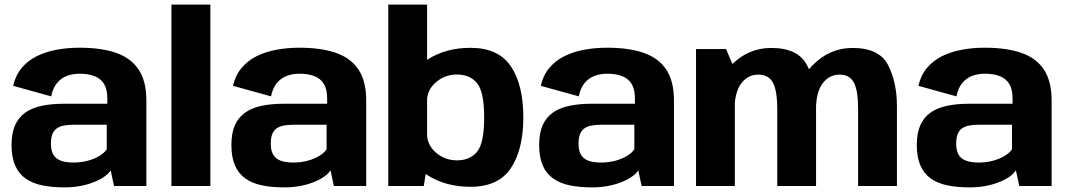

<svg xmlns="http://www.w3.org/2000/svg" viewBox="-20 -805 4624 831"><path d="M258.5 6Q297 6 330 -0.5Q363 -7 389 -17.8Q415 -28.5 433 -41.5Q451 -54.5 459 -68L473.5 0H613.5V-370Q613.5 -453 580.5 -503.2Q547.5 -553.5 483 -576Q418.5 -598.5 324 -598.5Q272.5 -598.5 225.2 -589.8Q178 -581 139.5 -562Q101 -543 74.2 -511.2Q47.5 -479.5 37 -433.5L201.5 -388Q209 -424.5 227 -446Q245 -467.5 270.2 -476.8Q295.5 -486 325 -486Q362 -486 389 -475.5Q416 -465 430.2 -441.8Q444.5 -418.5 444.5 -378.5V-356H257.5Q202 -356 159.5 -346.8Q117 -337.5 88.2 -316.8Q59.5 -296 44.8 -262Q30 -228 30 -177.5Q30 -124.5 45.5 -89Q61 -53.5 90.5 -32.5Q120 -11.5 162.2 -2.8Q204.5 6 258.5 6ZM296.5 -101.5Q275.5 -101.5 258 -105.2Q240.5 -109 227.5 -117.8Q214.5 -126.5 207.5 -142.5Q200.5 -158.5 200.5 -184Q200.5 -209.5 207.2 -225.5Q214 -241.5 226.8 -250Q239.5 -258.5 257.5 -261.8Q275.5 -265 297.5 -265H442V-159Q432.5 -144 411.2 -130.8Q390 -117.5 360.5 -109.5Q331 -101.5 296.5 -101.5Z M722 0H890.5V-785H722Z M1210 6Q1248.5 6 1281.5 -0.5Q1314.5 -7 1340.5 -17.8Q1366.5 -28.5 1384.5 -41.5Q1402.5 -54.5 1410.5 -68L1425 0H1565V-370Q1565 -453 1532 -503.2Q1499 -553.5 1434.5 -576Q1370 -598.5 1275.5 -598.5Q1224 -598.5 1176.8 -589.8Q1129.5 -581 1091 -562Q1052.5 -543 1025.8 -511.2Q999 -479.5 988.5 -433.5L1153 -388Q1160.5 -424.5 1178.5 -446Q1196.5 -467.5 1221.8 -476.8Q1247 -486 1276.5 -486Q1313.5 -486 1340.5 -475.5Q1367.5 -465 1381.8 -441.8Q1396 -418.5 1396 -378.5V-356H1209Q1153.5 -356 1111 -346.8Q1068.5 -337.5 1039.8 -316.8Q1011 -296 996.2 -262Q981.5 -228 981.5 -177.5Q981.5 -124.5 997 -89Q1012.5 -53.5 1042 -32.5Q1071.5 -11.5 1113.8 -2.8Q1156 6 1210 6ZM1248 -101.5Q1227 -101.5 1209.5 -105.2Q1192 -109 1179 -117.8Q1166 -126.5 1159 -142.5Q1152 -158.5 1152 -184Q1152 -209.5 1158.8 -225.5Q1165.5 -241.5 1178.2 -250Q1191 -258.5 1209 -261.8Q1227 -265 1249 -265H1393.5V-159Q1384 -144 1362.8 -130.8Q1341.5 -117.5 1312 -109.5Q1282.5 -101.5 1248 -101.5Z M1660.5 0H1814L1828.5 -87.5V-785H1660.5ZM2016.5 3.5Q2137 3.5 2191 -77Q2245 -157.5 2245 -297.5Q2245 -438 2191 -518Q2137 -598 2016.5 -598Q1910.5 -598 1832.2 -548.5Q1754 -499 1754 -439L1828 -366.5Q1828 -415.5 1866.8 -449Q1905.5 -482.5 1957.5 -482.5Q2014 -482.5 2044.8 -445Q2075.5 -407.5 2075.5 -297Q2075.5 -185 2044.8 -148Q2014 -111 1957.5 -111Q1905.5 -111 1866.8 -144.5Q1828 -178 1828 -228L1754 -154Q1754 -94.5 1832.2 -45.5Q1910.5 3.5 2016.5 3.5Z M2542 6Q2580.5 6 2613.5 -0.5Q2646.5 -7 2672.5 -17.8Q2698.5 -28.5 2716.5 -41.5Q2734.5 -54.5 2742.5 -68L2757 0H2897V-370Q2897 -453 2864 -503.2Q2831 -553.5 2766.5 -576Q2702 -598.5 2607.5 -598.5Q2556 -598.5 2508.8 -589.8Q2461.5 -581 2423 -562Q2384.5 -543 2357.8 -511.2Q2331 -479.5 2320.5 -433.5L2485 -388Q2492.5 -424.5 2510.5 -446Q2528.5 -467.5 2553.8 -476.8Q2579 -486 2608.5 -486Q2645.5 -486 2672.5 -475.5Q2699.5 -465 2713.8 -441.8Q2728 -418.5 2728 -378.5V-356H2541Q2485.5 -356 2443 -346.8Q2400.5 -337.5 2371.8 -316.8Q2343 -296 2328.2 -262Q2313.5 -228 2313.5 -177.5Q2313.5 -124.5 2329 -89Q2344.5 -53.5 2374 -32.5Q2403.5 -11.5 2445.8 -2.8Q2488 6 2542 6ZM2580 -101.5Q2559 -101.5 2541.5 -105.2Q2524 -109 2511 -117.8Q2498 -126.5 2491 -142.5Q2484 -158.5 2484 -184Q2484 -209.5 2490.8 -225.5Q2497.5 -241.5 2510.2 -250Q2523 -258.5 2541 -261.8Q2559 -265 2581 -265H2725.5V-159Q2716 -144 2694.8 -130.8Q2673.5 -117.5 2644 -109.5Q2614.5 -101.5 2580 -101.5Z M2992.5 0H3160.5V-503.5L3122.5 -592.5H2992.5ZM3344 0H3512V-346Q3512 -448 3473 -522.8Q3434 -597.5 3318 -597.5Q3218 -597.5 3144 -522.5Q3070 -447.5 3070 -363L3159 -327.5Q3159 -405 3187.8 -443.5Q3216.5 -482 3262 -482Q3305.5 -482 3324.8 -448Q3344 -414 3344 -332.5ZM3694 0H3862V-346Q3862 -448 3824 -522.8Q3786 -597.5 3670 -597.5Q3570 -597.5 3496 -521.5Q3422 -445.5 3422 -363L3511.5 -327.5Q3511.5 -405 3540 -443.5Q3568.5 -482 3614 -482Q3657 -482 3675.5 -448Q3694 -414 3694 -332.5Z M4176.5 6Q4215 6 4248 -0.5Q4281 -7 4307 -17.8Q4333 -28.5 4351 -41.5Q4369 -54.5 4377 -68L4391.5 0H4531.5V-370Q4531.5 -453 4498.5 -503.2Q4465.5 -553.5 4401 -576Q4336.5 -598.5 4242 -598.5Q4190.5 -598.5 4143.2 -589.8Q4096 -581 4057.5 -562Q4019 -543 3992.2 -511.2Q3965.5 -479.5 3955 -433.5L4119.5 -388Q4127 -424.5 4145 -446Q4163 -467.5 4188.2 -476.8Q4213.5 -486 4243 -486Q4280 -486 4307 -475.5Q4334 -465 4348.2 -441.8Q4362.5 -418.5 4362.5 -378.5V-356H4175.5Q4120 -356 4077.5 -346.8Q4035 -337.5 4006.2 -316.8Q3977.5 -296 3962.8 -262Q3948 -228 3948 -177.5Q3948 -124.5 3963.5 -89Q3979 -53.5 4008.5 -32.5Q4038 -11.5 4080.2 -2.8Q4122.5 6 4176.5 6ZM4214.5 -101.5Q4193.5 -101.5 4176 -105.2Q4158.5 -109 4145.5 -117.8Q4132.5 -126.5 4125.5 -142.5Q4118.5 -158.5 4118.5 -184Q4118.5 -209.5 4125.2 -225.5Q4132 -241.5 4144.8 -250Q4157.5 -258.5 4175.5 -261.8Q4193.5 -265 4215.5 -265H4360V-159Q4350.5 -144 4329.2 -130.8Q4308 -117.5 4278.5 -109.5Q4249 -101.5 4214.5 -101.5Z"/></svg>

Font: Anybody Thin
Style: Bold
Weight: 700
Version: Version 1.113;gftools[0.9.25]